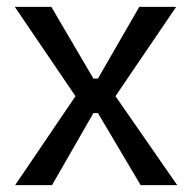

<svg xmlns="http://www.w3.org/2000/svg" viewBox="-20 -537 557 557"><path d="M24 0 199 -258 23 -517H129L251 -309H264L384 -517H491L315 -258L494 0H388L264 -209H251L131 0Z"/></svg>

Font: Bricolage Grotesque 12pt
Style: Regular
Weight: 400
Designer: Mathieu Triay
Foundry: Atelier Triay
Version: Version 1.001; ttfautohint (v1.8.4.7-5d5b);gftools[0.9.33.de